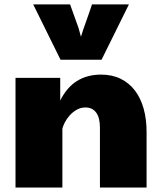

<svg xmlns="http://www.w3.org/2000/svg" viewBox="-20 -844 727 864"><path d="M129.4 -824.2H295.4L333.5 -717.8L344.2 -678.7Q348.1 -691.9 354.7 -711.2Q361.3 -730.5 368.7 -751Q376 -771.5 382.8 -791Q389.6 -810.5 394 -824.2H560.1L437 -575.2H252.4ZM49.8 -493.7H251V-391.6Q280.3 -450.7 326.4 -479.5Q372.6 -508.3 434.6 -508.3Q484.4 -508.3 522.5 -489.7Q560.5 -471.2 586.7 -437.3Q612.8 -403.3 626.2 -355.7Q639.6 -308.1 639.6 -250V0H429.7V-270.5Q429.7 -290 426 -306.6Q422.4 -323.2 414.3 -335.2Q406.2 -347.2 394 -353.8Q381.8 -360.4 364.3 -360.4Q342.8 -360.4 324.7 -349.9Q306.6 -339.4 293.2 -324.2Q279.8 -309.1 271.5 -292.7Q263.2 -276.4 260.7 -264.6V0H49.8Z"/></svg>

Font: Paytone One
Style: Regular
Weight: 400
Designer: vernon adams
Foundry: vernon adams
Version: 1.000